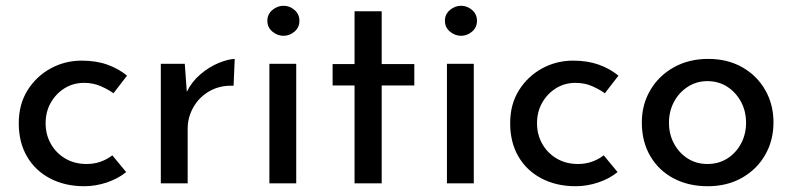

<svg xmlns="http://www.w3.org/2000/svg" viewBox="-20 -635 2743 665"><path d="M417 -39Q389 -16 350 -3Q311 10 272 10Q205 10 153.5 -17Q102 -44 73.5 -93Q45 -142 45 -208Q45 -274 75.5 -322.5Q106 -371 155.5 -398Q205 -425 263 -425Q313 -425 352 -411Q391 -397 420 -373L373 -312Q355 -325 329 -336.5Q303 -348 271 -348Q234 -348 204 -329.5Q174 -311 156 -279.5Q138 -248 138 -208Q138 -169 156 -137Q174 -105 206 -86Q238 -67 280 -67Q306 -67 328.5 -75Q351 -83 369 -97Z M620 -414 627 -317Q644 -352 674 -377.5Q704 -403 736.5 -416.5Q769 -430 793 -431L789 -338Q742 -340 706 -319.5Q670 -299 650 -264Q630 -229 630 -189V0H537V-414Z M913 -414H1006V0H913ZM906 -563Q906 -586 923.5 -600.5Q941 -615 962 -615Q983 -615 1000 -600.5Q1017 -586 1017 -563Q1017 -540 1000 -525.5Q983 -511 962 -511Q941 -511 923.5 -525.5Q906 -540 906 -563Z M1208 -596H1302V-413H1415V-339H1302V0H1208V-339H1132V-413H1208Z M1528 -414H1621V0H1528ZM1521 -563Q1521 -586 1538.5 -600.5Q1556 -615 1577 -615Q1598 -615 1615 -600.5Q1632 -586 1632 -563Q1632 -540 1615 -525.5Q1598 -511 1577 -511Q1556 -511 1538.5 -525.5Q1521 -540 1521 -563Z M2119 -39Q2091 -16 2052 -3Q2013 10 1974 10Q1907 10 1855.5 -17Q1804 -44 1775.5 -93Q1747 -142 1747 -208Q1747 -274 1777.5 -322.5Q1808 -371 1857.5 -398Q1907 -425 1965 -425Q2015 -425 2054 -411Q2093 -397 2122 -373L2075 -312Q2057 -325 2031 -336.5Q2005 -348 1973 -348Q1936 -348 1906 -329.5Q1876 -311 1858 -279.5Q1840 -248 1840 -208Q1840 -169 1858 -137Q1876 -105 1908 -86Q1940 -67 1982 -67Q2008 -67 2030.5 -75Q2053 -83 2071 -97Z M2203 -211Q2203 -273 2232.5 -323Q2262 -373 2314 -402Q2366 -431 2433 -431Q2500 -431 2551 -402Q2602 -373 2630.5 -323Q2659 -273 2659 -211Q2659 -149 2630.5 -99Q2602 -49 2550.5 -19.5Q2499 10 2431 10Q2365 10 2313.5 -17Q2262 -44 2232.5 -94Q2203 -144 2203 -211ZM2297 -210Q2297 -170 2314.5 -137.5Q2332 -105 2362 -86Q2392 -67 2430 -67Q2469 -67 2499 -86Q2529 -105 2546.5 -137.5Q2564 -170 2564 -210Q2564 -250 2546.5 -282.5Q2529 -315 2499 -334.5Q2469 -354 2430 -354Q2392 -354 2361.5 -334Q2331 -314 2314 -281.5Q2297 -249 2297 -210Z"/></svg>

Font: Synthetic
Style: Regular
Weight: 400
Designer: Santiago Orozco
Foundry: Typemade
Version: Version 2.000; ttfautohint (v1.8.4.7-5d5b)